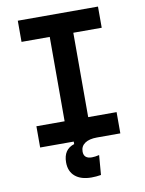

<svg xmlns="http://www.w3.org/2000/svg" viewBox="-97 -760 780 1034"><g transform="rotate(-10 293.0 -243.0)"><path d="M318.8 207Q261.2 207 229.2 179.9Q197.3 152.8 197.3 103.5Q197.3 32.2 257.3 13.7V0H73.7V-116.2H228V-577.6H73.7V-693.4H512.2V-577.6H356.9V-116.2H512.2V0H384.3Q341.8 0 318.4 16.1Q294.9 32.2 294.9 61.5Q294.9 100.6 339.4 100.6Q356.4 100.6 379.4 95.2L370.6 202.6Q344.2 207 318.8 207Z"/></g></svg>

Font: Cascadia Mono
Style: Bold
Weight: 700
Monospace: yes
Designer: Aaron Bell
Foundry: Saja Typeworks
Version: Version 2404.023; ttfautohint (v1.8.4)